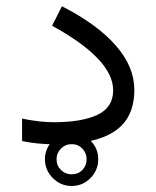

<svg xmlns="http://www.w3.org/2000/svg" viewBox="-20 -473 511 628"><path d="M127 47.9Q127 12.2 152.8 -13.2Q178.7 -38.6 214.4 -38.6Q250.5 -38.6 275.9 -13.2Q301.3 12.2 301.3 47.9Q301.3 83.5 275.9 109.4Q250.5 135.3 214.4 135.3Q178.7 135.3 152.8 109.4Q127 83.5 127 47.9ZM165 47.9Q165 68.8 179.4 83Q193.8 97.2 214.4 97.2Q235.4 97.2 249.3 83Q263.2 68.8 263.2 47.9Q263.2 27.3 249.3 12.9Q235.4 -1.5 214.4 -1.5Q193.8 -1.5 179.4 12.9Q165 27.3 165 47.9ZM155.8 -73.2Q247.1 -73.2 298.6 -97.4Q350.1 -121.6 350.1 -177.7Q350.1 -279.3 150.4 -388.7L182.6 -452.6Q297.9 -393.6 358.6 -324.2Q419.4 -254.9 419.4 -179.2Q419.4 -87.4 355.7 -44.2Q292 -1 163.1 -1Q101.1 -1 52.2 -11.7V-85Q110.8 -73.2 155.8 -73.2Z"/></svg>

Font: Vazirmatn UI Light
Style: Regular
Weight: 300
Designer: Saber Rastikerdar
Foundry: Saber Rastikerdar
Version: Version 33.003